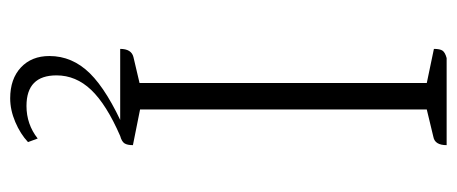

<svg xmlns="http://www.w3.org/2000/svg" viewBox="-280 -401 897 377"><g transform="rotate(90 168.5 -212.5)"><path d="M76 0Q76 -22 92 -26L143 -38V-602L76 -616Q76 -628 79.5 -633Q83 -638 94 -641H265Q265 -618 249 -615L195 -602V-39L265 -25Q265 -14 261.5 -8.5Q258 -3 247 0ZM173 216Q135 216 112.5 195Q90 174 90 139Q90 94 124 59.5Q158 25 235 -9L247 0Q185 27 156.5 57Q128 87 128 125Q128 184 188 184Q224 184 252 162L259 181Q243 196 219.5 206Q196 216 173 216Z"/></g></svg>

Font: Petrona ExtraLight
Style: Regular
Weight: 200
Designer: Ringo R. Seeber
Foundry: Ringo R. Seeber
Version: Version 2.001; ttfautohint (v1.8.3)